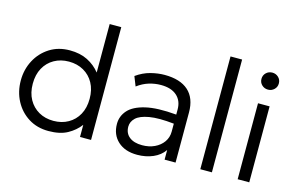

<svg xmlns="http://www.w3.org/2000/svg" viewBox="-92 -945 1827 1184"><g transform="rotate(15 822.0 -352.5)"><path d="M282.5 15Q210 15 155 -19.5Q100 -54 69 -112.5Q38 -171 38 -242.5Q38 -313 69 -371.5Q100 -430 155.2 -465Q210.5 -500 283 -500Q349 -500 397 -475.8Q445 -451.5 477.5 -410.5V-720H551.5V0H481V-77.5Q450.5 -37 403.2 -11Q356 15 282.5 15ZM296 -53.5Q349 -53.5 390 -76.8Q431 -100 454.2 -142.2Q477.5 -184.5 477.5 -242.5Q477.5 -300.5 454.2 -342.8Q431 -385 390 -408.2Q349 -431.5 296 -431.5Q243 -431.5 202 -408.2Q161 -385 137.8 -342.8Q114.5 -300.5 114.5 -242.5Q114.5 -184.5 138 -142.2Q161.5 -100 202.2 -76.8Q243 -53.5 296 -53.5Z M849 15Q771 15 725.5 -26.8Q680 -68.5 680 -137.5Q680 -187 713.5 -224.8Q747 -262.5 821.2 -280.2Q895.5 -298 1018.5 -287V-320Q1018.5 -375 982.8 -407Q947 -439 881 -439Q842.5 -439 804.8 -427.5Q767 -416 731.5 -389.5L707.5 -450Q751 -481 797.5 -493Q844 -505 886.5 -505Q986.5 -505 1038.8 -458Q1091 -411 1091 -320.5V0H1021V-61.5Q995 -24 949.5 -4.5Q904 15 849 15ZM752 -139Q752 -97 781.5 -73.5Q811 -50 863.5 -50Q907.5 -50 942.5 -66.5Q977.5 -83 998 -112Q1018.5 -141 1018.5 -178.5V-229Q919.5 -239.5 861 -229.2Q802.5 -219 777.2 -194.8Q752 -170.5 752 -139Z M1249 0V-720H1323V0Z M1487.5 0V-485H1561.5V0ZM1524.5 -582Q1501.5 -582 1485.2 -597.5Q1469 -613 1469 -636Q1469 -659.5 1485.2 -675Q1501.5 -690.5 1524.5 -690.5Q1547.5 -690.5 1563.8 -675Q1580 -659.5 1580 -636Q1580 -613 1563.8 -597.5Q1547.5 -582 1524.5 -582Z"/></g></svg>

Font: Geologica ExtraLight
Style: Regular
Weight: 200
Designer: Sindre Bremnes, Frode Helland
Foundry: Monokrom Skriftforlag AS
Version: Version 1.010; ttfautohint (v1.8.4.7-5d5b);gftools[0.9.28]